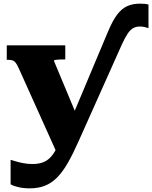

<svg xmlns="http://www.w3.org/2000/svg" viewBox="-20 -789 832 1050"><path d="M414 -123 357 -28 297 61 81 -419Q73 -436 66 -445.5Q59 -455 49 -458.5Q39 -462 23 -462H17V-541H337V-464H332Q318 -464 304.5 -463.5Q291 -463 283 -461.5Q275 -460 275 -456ZM571 -617Q597 -679 622.5 -711.5Q648 -744 678 -756.5Q708 -769 745 -769Q756 -769 770 -768Q784 -767 792 -764V-635Q783 -638 771 -641Q759 -644 745 -644Q725 -644 709 -635.5Q693 -627 678.5 -605.5Q664 -584 647 -547L410 -17Q379 53 350.5 102.5Q322 152 291.5 182.5Q261 213 225 227Q189 241 142 241Q107 241 78.5 234Q50 227 38 219V85Q42 86 59.5 91.5Q77 97 103 102.5Q129 108 157 108Q186 108 208.5 101Q231 94 249 78Q267 62 282.5 34.5Q298 7 312 -34L347 -84Z"/></svg>

Font: Roboto Serif 20pt ExtraBold
Style: Regular
Weight: 800
Version: Version 1.008